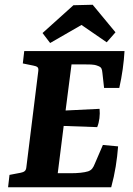

<svg xmlns="http://www.w3.org/2000/svg" viewBox="-20 -788 561 808"><path d="M418 -418 411 -481Q410 -494 406.5 -500.5Q403 -507 391 -511Q379 -516 363.5 -516.5Q348 -517 334 -517H281L256 -323L399 -330Q401 -311 398.5 -290.5Q396 -270 389 -253L248 -258L223 -59H278Q300 -59 319 -61Q338 -63 351 -67Q362 -71 368 -78.5Q374 -86 379 -99L413 -178L477 -172Q474 -131 467 -87.5Q460 -44 448 0H14L20 -52L67 -61Q78 -63 84 -68Q90 -73 91 -85L141 -488Q143 -501 137.5 -505.5Q132 -510 120 -512L76 -521L82 -573H504Q502 -537 496.5 -497.5Q491 -458 482 -418ZM159 -649 289 -766 370 -768 466 -652 429 -610 323 -683 191 -607Z"/></svg>

Font: Rasa
Style: Italic
Weight: 400
Italic angle: -7.10001°
Designer: Anna Giedrys (Yrsa+Rasa design), David Brezina (Yrsa art-direction, Rasa art-direction, design)
Foundry: Rosetta Type Foundry
Version: Version 2.004